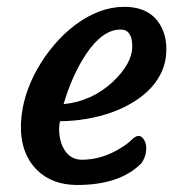

<svg xmlns="http://www.w3.org/2000/svg" viewBox="-20 -525 512 550"><path d="M40 -170.9Q42 -213.4 54.2 -252.2Q66.4 -291 86.9 -327.4Q107.4 -363.8 135 -396.2Q162.6 -428.7 194.8 -453.1Q264.6 -505.4 335.9 -505.4Q419.4 -505.4 447.3 -436.5Q457 -413.1 456.5 -381.1Q456.1 -349.1 444.3 -322Q432.6 -294.9 411.9 -272.7Q391.1 -250.5 362.5 -232.9Q334 -215.3 300.3 -203.1Q231 -178.7 151.9 -177.7Q149.9 -170.9 149.4 -157.2Q148.9 -143.6 152.3 -126.7Q155.8 -109.9 164.1 -96.7Q181.6 -67.4 214.8 -67.4Q271.5 -67.4 325.2 -100.6Q344.2 -111.8 356.2 -123.8Q368.2 -135.7 377 -135.7Q385.7 -135.7 392.3 -125.2Q398.9 -114.7 398.9 -101.6Q398.9 -75.7 384.3 -56.6Q322.8 4.9 201.2 4.9Q129.4 4.9 85.9 -38.1Q37.1 -86.9 40 -170.9ZM325.2 -440.4Q273.9 -440.4 226.6 -370.1Q186.5 -309.6 162.1 -226.6Q243.7 -234.9 303.7 -291Q358.9 -343.8 358.9 -392.1Q358.9 -440.4 325.2 -440.4Z"/></svg>

Font: Courgette
Style: Regular
Weight: 400
Designer: Karolina Lach
Foundry: Sorkin Type Co.
Version: Version 1.002